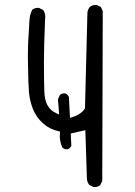

<svg xmlns="http://www.w3.org/2000/svg" viewBox="-20 -757 540 770"><path d="M252.4 -158.7Q261.7 -163.1 266.1 -172.4L263.7 -221.7L322.3 -234.9L328.6 -38.6Q330.1 -25.9 337.9 -15.6L354.5 -7.3Q356.4 -6.8 358.4 -6.8Q372.6 -6.8 381.8 -14.2L390.1 -31.7L392.1 -712.9L384.3 -729L368.2 -736.8Q366.2 -737.3 363.3 -737.3Q360.4 -737.3 356.4 -736.3Q347.2 -735.4 340.3 -729Q332 -719.2 330.6 -706.5L320.8 -322.8Q315.9 -314.9 310.5 -309.6Q295.4 -294.9 269.5 -287.1L260.7 -284.2L256.3 -368.2Q252 -377.9 242.2 -382.3Q240.2 -382.8 238 -382.8Q235.8 -382.8 232.9 -382.3Q226.6 -381.3 220.7 -377L212.4 -358.9L217.3 -297.9L206.1 -302.7Q182.1 -313.5 170.4 -335Q158.7 -356.4 157.7 -391.6Q156.2 -445.3 156.2 -507.8Q156.2 -570.3 160.6 -676.3Q160.6 -676.3 160.6 -676.8Q161.6 -682.1 161.6 -687.5Q161.6 -704.1 153.3 -716.8L136.7 -725.1Q134.8 -725.6 132.8 -725.6Q118.7 -725.6 109.4 -717.8Q99.1 -698.2 98.1 -675.3Q97.2 -649.9 95 -619.9Q92.8 -589.8 92.3 -568.6Q91.8 -547.4 91.8 -530.8Q91.8 -514.2 92.3 -495.6Q93.3 -421.4 96.2 -387Q99.1 -352.5 112.3 -319.3Q125.5 -286.6 152.3 -262.5Q179.2 -238.3 214.4 -231L220.7 -229.5Q219.7 -219.2 219.7 -211.2Q219.7 -203.1 221.9 -190.4Q224.1 -177.7 230.5 -164.6L240.2 -158.7Z"/></svg>

Font: Bakudai
Style: ExtraLight
Weight: 200
Version: Version 1.48